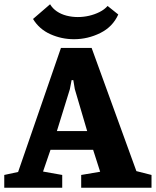

<svg xmlns="http://www.w3.org/2000/svg" viewBox="-28 -881 731 901"><path d="M-8 0V-60L57 -74L258 -656H402L612 -78L683 -60V0H353V-60L442 -75L409 -178H209L174 -76L264 -60V0ZM239 -266H381L323 -463L316 -505H308L300 -463ZM319 -697Q261 -697 208.5 -720.5Q156 -744 127 -792L207 -861Q219 -841 239 -827.5Q259 -814 284.5 -807.5Q310 -801 337 -801Q364 -801 390 -807Q416 -813 439 -824.5Q462 -836 477 -853L527 -813Q501 -755 442.5 -726Q384 -697 319 -697Z"/></svg>

Font: Faustina ExtraBold
Style: Regular
Weight: 800
Designer: Alfonso Garcia
Foundry: http://www.omnibus-type.com
Version: Version 1.200